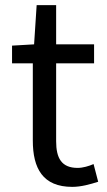

<svg xmlns="http://www.w3.org/2000/svg" viewBox="-20 -716 417 749"><path d="M262 13C296 13 332 3 363 -7L345 -76C327 -68 303 -61 283 -61C220 -61 199 -99 199 -165V-469H347V-543H199V-696H123L113 -543L27 -538V-469H108V-168C108 -59 147 13 262 13Z"/></svg>

Font: ChiuKong Gothic CL
Style: Regular
Weight: 400
Designer: Ryoko NISHIZUKA 西塚涼子 (kana, bopomofo & ideographs); Paul D. Hunt (Latin, Greek & Cyrillic); Sandoll Communications 산돌커뮤니
Foundry: Adobe
Version: Version 1.300